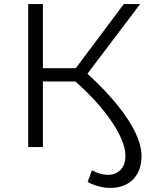

<svg xmlns="http://www.w3.org/2000/svg" viewBox="-20 -720 742 940"><path d="M118 0H190V-321H349C490 -198 594 -51 594 42C594 102 560 136 507 136C483 136 457 128 430 114L409 171C445 190 483 200 521 200C613 200 673 141 673 44C673 -65 569 -212 408 -359L666 -700H586L351 -386H190V-700H118Z"/></svg>

Font: Chess Sans
Style: Regular
Weight: 400
Designer: Wolf Bōese
Foundry: Wolf Bōese
Version: Version 7.223;Glyphs 3.3 (3306)